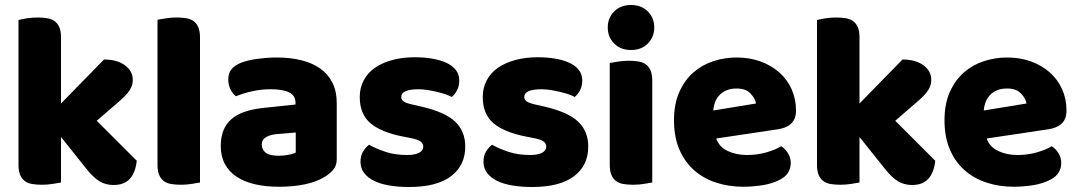

<svg xmlns="http://www.w3.org/2000/svg" viewBox="-20 -731 4316 768"><path d="M527 -88Q522 -41 499.5 -16Q477 9 434 9Q402 9 377 -6.5Q352 -22 323 -59L224 -183V-1Q213 1 191.5 4.5Q170 8 148 8Q126 8 108.5 5Q91 2 79 -7Q67 -16 60.5 -31.5Q54 -47 54 -72V-651Q65 -654 86.5 -657.5Q108 -661 130 -661Q152 -661 169.5 -658Q187 -655 199 -646Q211 -637 217.5 -621.5Q224 -606 224 -581V-317L396 -493Q448 -493 479.5 -470Q511 -447 511 -412Q511 -397 506 -384.5Q501 -372 490.5 -359Q480 -346 463.5 -331.5Q447 -317 425 -298L367 -248Z M780 -1Q769 1 747.5 4.5Q726 8 704 8Q682 8 664.5 5Q647 2 635 -7Q623 -16 616.5 -31.5Q610 -47 610 -72V-652Q621 -654 642.5 -657.5Q664 -661 686 -661Q708 -661 725.5 -658Q743 -655 755 -646Q767 -637 773.5 -621.5Q780 -606 780 -581Z M1095 -108Q1112 -108 1132.5 -111.5Q1153 -115 1163 -121V-201L1091 -195Q1063 -193 1045 -183Q1027 -173 1027 -153Q1027 -133 1042.5 -120.5Q1058 -108 1095 -108ZM1087 -501Q1141 -501 1185.5 -490Q1230 -479 1261.5 -456.5Q1293 -434 1310 -399.5Q1327 -365 1327 -318V-94Q1327 -68 1312.5 -51.5Q1298 -35 1278 -23Q1213 16 1095 16Q1042 16 999.5 6Q957 -4 926.5 -24Q896 -44 879.5 -75Q863 -106 863 -147Q863 -216 904 -253Q945 -290 1031 -299L1162 -313V-320Q1162 -349 1136.5 -361.5Q1111 -374 1063 -374Q1025 -374 989 -366Q953 -358 924 -346Q911 -355 902 -373.5Q893 -392 893 -412Q893 -438 905.5 -453.5Q918 -469 944 -480Q973 -491 1012.5 -496Q1052 -501 1087 -501Z M1841 -145Q1841 -69 1784 -26Q1727 17 1616 17Q1574 17 1538 11Q1502 5 1476.5 -7.5Q1451 -20 1436.5 -39Q1422 -58 1422 -84Q1422 -108 1432 -124.5Q1442 -141 1456 -152Q1485 -136 1522.5 -123.5Q1560 -111 1609 -111Q1640 -111 1656.5 -120Q1673 -129 1673 -144Q1673 -158 1661 -166Q1649 -174 1621 -179L1591 -185Q1504 -202 1461.5 -238.5Q1419 -275 1419 -343Q1419 -380 1435 -410Q1451 -440 1480 -460Q1509 -480 1549.5 -491Q1590 -502 1639 -502Q1676 -502 1708.5 -496.5Q1741 -491 1765 -480Q1789 -469 1803 -451.5Q1817 -434 1817 -410Q1817 -387 1808.5 -370.5Q1800 -354 1787 -343Q1779 -348 1763 -353.5Q1747 -359 1728 -363.5Q1709 -368 1689.5 -371Q1670 -374 1654 -374Q1621 -374 1603 -366.5Q1585 -359 1585 -343Q1585 -332 1595 -325Q1605 -318 1633 -312L1664 -305Q1760 -283 1800.5 -244.5Q1841 -206 1841 -145Z M2333 -145Q2333 -69 2276 -26Q2219 17 2108 17Q2066 17 2030 11Q1994 5 1968.5 -7.5Q1943 -20 1928.5 -39Q1914 -58 1914 -84Q1914 -108 1924 -124.5Q1934 -141 1948 -152Q1977 -136 2014.5 -123.5Q2052 -111 2101 -111Q2132 -111 2148.5 -120Q2165 -129 2165 -144Q2165 -158 2153 -166Q2141 -174 2113 -179L2083 -185Q1996 -202 1953.5 -238.5Q1911 -275 1911 -343Q1911 -380 1927 -410Q1943 -440 1972 -460Q2001 -480 2041.5 -491Q2082 -502 2131 -502Q2168 -502 2200.5 -496.5Q2233 -491 2257 -480Q2281 -469 2295 -451.5Q2309 -434 2309 -410Q2309 -387 2300.5 -370.5Q2292 -354 2279 -343Q2271 -348 2255 -353.5Q2239 -359 2220 -363.5Q2201 -368 2181.5 -371Q2162 -374 2146 -374Q2113 -374 2095 -366.5Q2077 -359 2077 -343Q2077 -332 2087 -325Q2097 -318 2125 -312L2156 -305Q2252 -283 2292.5 -244.5Q2333 -206 2333 -145Z M2411 -621Q2411 -659 2436.5 -685Q2462 -711 2504 -711Q2546 -711 2571.5 -685Q2597 -659 2597 -621Q2597 -583 2571.5 -557Q2546 -531 2504 -531Q2462 -531 2436.5 -557Q2411 -583 2411 -621ZM2589 -1Q2578 1 2556.5 4.5Q2535 8 2513 8Q2491 8 2473.5 5Q2456 2 2444 -7Q2432 -16 2425.5 -31.5Q2419 -47 2419 -72V-479Q2430 -481 2451.5 -484.5Q2473 -488 2495 -488Q2517 -488 2534.5 -485Q2552 -482 2564 -473Q2576 -464 2582.5 -448.5Q2589 -433 2589 -408Z M2954 16Q2895 16 2844.5 -0.5Q2794 -17 2756.5 -50Q2719 -83 2697.5 -133Q2676 -183 2676 -250Q2676 -316 2697.5 -363.5Q2719 -411 2754 -441.5Q2789 -472 2834 -486.5Q2879 -501 2926 -501Q2979 -501 3022.5 -485Q3066 -469 3097.5 -441Q3129 -413 3146.5 -374Q3164 -335 3164 -289Q3164 -255 3145 -237Q3126 -219 3092 -214L2845 -177Q2856 -144 2890 -127.5Q2924 -111 2968 -111Q3009 -111 3045.5 -121.5Q3082 -132 3105 -146Q3121 -136 3132 -118Q3143 -100 3143 -80Q3143 -35 3101 -13Q3069 4 3029 10Q2989 16 2954 16ZM2926 -377Q2902 -377 2884.5 -369Q2867 -361 2856 -348.5Q2845 -336 2839.5 -320.5Q2834 -305 2833 -289L3004 -317Q3001 -337 2982 -357Q2963 -377 2926 -377Z M3721 -88Q3716 -41 3693.5 -16Q3671 9 3628 9Q3596 9 3571 -6.5Q3546 -22 3517 -59L3418 -183V-1Q3407 1 3385.5 4.5Q3364 8 3342 8Q3320 8 3302.5 5Q3285 2 3273 -7Q3261 -16 3254.5 -31.5Q3248 -47 3248 -72V-651Q3259 -654 3280.5 -657.5Q3302 -661 3324 -661Q3346 -661 3363.5 -658Q3381 -655 3393 -646Q3405 -637 3411.5 -621.5Q3418 -606 3418 -581V-317L3590 -493Q3642 -493 3673.5 -470Q3705 -447 3705 -412Q3705 -397 3700 -384.5Q3695 -372 3684.5 -359Q3674 -346 3657.5 -331.5Q3641 -317 3619 -298L3561 -248Z M4036 16Q3977 16 3926.5 -0.5Q3876 -17 3838.5 -50Q3801 -83 3779.5 -133Q3758 -183 3758 -250Q3758 -316 3779.5 -363.5Q3801 -411 3836 -441.5Q3871 -472 3916 -486.5Q3961 -501 4008 -501Q4061 -501 4104.5 -485Q4148 -469 4179.5 -441Q4211 -413 4228.5 -374Q4246 -335 4246 -289Q4246 -255 4227 -237Q4208 -219 4174 -214L3927 -177Q3938 -144 3972 -127.5Q4006 -111 4050 -111Q4091 -111 4127.5 -121.5Q4164 -132 4187 -146Q4203 -136 4214 -118Q4225 -100 4225 -80Q4225 -35 4183 -13Q4151 4 4111 10Q4071 16 4036 16ZM4008 -377Q3984 -377 3966.5 -369Q3949 -361 3938 -348.5Q3927 -336 3921.5 -320.5Q3916 -305 3915 -289L4086 -317Q4083 -337 4064 -357Q4045 -377 4008 -377Z"/></svg>

Font: Baloo Chettan
Style: Regular
Weight: 400
Designer: Maithili Shingre and Ek Type
Foundry: Ek Type
Version: Version 1.443;PS 1.000;hotconv 16.6.51;makeotf.lib2.5.65220;